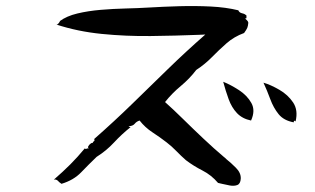

<svg xmlns="http://www.w3.org/2000/svg" viewBox="-20 -648 1040 634"><path d="M800 -573Q799 -562 796.5 -556Q794 -550 786 -539Q753 -527 728 -505Q703 -483 680 -459.5Q657 -436 628 -417Q606 -388 577 -364Q548 -340 525 -311Q552 -287 584.5 -255Q617 -223 652 -190Q687 -157 719 -130Q722 -128 728 -122Q742 -111 759 -94Q776 -77 775 -58Q774 -41 763.5 -37Q753 -33 739 -35.5Q725 -38 713 -41Q704 -43 700 -44Q678 -70 648.5 -85Q619 -100 594 -119Q578 -133 562.5 -149Q547 -165 530 -178Q508 -195 483.5 -211Q459 -227 441 -250Q431 -247 425 -239.5Q419 -232 405 -231Q405 -229 407.5 -229Q410 -229 411 -228Q382 -205 356.5 -177.5Q331 -150 299 -130Q273 -105 248 -79Q223 -53 183 -41Q180 -43 175 -47Q172 -51 168 -53.5Q164 -56 158 -55Q188 -81 212 -105Q236 -129 260 -158Q263 -155 266 -157Q270 -159 274 -158Q269 -160 271.5 -165Q274 -170 279.5 -174Q285 -178 288 -175Q285 -178 288 -180Q290 -181 291.5 -183Q293 -185 291 -189Q358 -248 417 -305.5Q476 -363 534.5 -420Q593 -477 658 -534Q653 -534 647.5 -533.5Q642 -533 636 -533Q560 -530 478 -529Q396 -528 316 -536Q236 -544 166 -567Q170 -566 175 -573Q180 -580 177 -578Q177 -578 177 -578Q177 -578 177 -578Q200 -595 235.5 -603.5Q271 -612 312.5 -615.5Q354 -619 395 -620Q436 -621 469 -623Q519 -626 572 -627.5Q625 -629 675.5 -626.5Q726 -624 767 -614Q770 -606 780 -604Q790 -602 795 -595Q792 -593 794 -590Q795 -587 789 -587Q792 -584 795.5 -581Q799 -578 800 -573ZM956 -247Q950 -253 950 -244Q917 -250 900 -271Q883 -292 872.5 -320.5Q862 -349 850 -375Q874 -368 902.5 -351.5Q931 -335 948 -309.5Q965 -284 956 -247ZM809 -250Q780 -256 762.5 -274.5Q745 -293 735 -320.5Q725 -348 717 -378Q742 -368 769 -350.5Q796 -333 810 -308Q824 -283 809 -250Z"/></svg>

Font: Yuji Boku
Style: Regular
Weight: 400
Designer: Kataoka Yuji
Foundry: Kinuta Font Factory
Version: Version 3.002